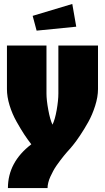

<svg xmlns="http://www.w3.org/2000/svg" viewBox="-20 -750 530 970"><path d="M165 -595.2 145 -669.9 345.2 -730 365.2 -615.2ZM15.1 -520H214.8V-277.8Q214.8 -244.6 223.9 -195.3Q232.9 -146 245.1 -120.1Q257.8 -145.5 266.4 -194.3Q274.9 -243.2 274.9 -277.8V-520H475.1V-299.8Q475.1 -260.7 460.7 -215.3Q446.3 -169.9 425.8 -133.3Q405.3 -96.7 384.5 -65.7Q363.8 -34.7 349.6 -17.6L335 0L329.6 5.9Q324.2 11.7 318.1 18.8Q312 25.9 302.7 37.1Q293.5 48.3 284.7 60.1Q275.9 71.8 266.1 85.7Q256.3 99.6 248.5 114.3Q240.7 128.9 234.1 143.3Q227.5 157.7 223.9 172.6Q220.2 187.5 220.2 200.2H20Q20 69.3 138.2 -21Q119.6 -44.9 102.5 -70.8Q85.4 -96.7 63.5 -135.7Q41.5 -174.8 28.3 -218Q15.1 -261.2 15.1 -299.8Z"/></svg>

Font: Mikodacs
Style: Regular
Weight: 400
Designer: gluk (gluksza@wp.pl)
Foundry: gluk (gluksza@wp.pl)
Version: Version 0.28